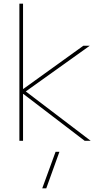

<svg xmlns="http://www.w3.org/2000/svg" viewBox="-20 -770 567 1050"><path d="M106 -284H108L436 -520H471L121 -270L476 0H443L108 -256H106V0H86V-750H106ZM211 260 284 60H305L233 260Z"/></svg>

Font: Mplus 1p Thin
Style: Regular
Weight: 250
Version: Version 1.061